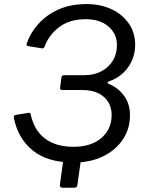

<svg xmlns="http://www.w3.org/2000/svg" viewBox="-20 -773 710 925"><path d="M283 131.4Q266.6 131.4 268.5 116.9L288.8 -29.2H373.6L353 117.3Q352 124.5 348.7 128Q345.5 131.4 337.5 131.4ZM334.7 10Q209.6 10 137.8 -48.1Q66.1 -106.2 47 -205.1Q45.7 -211.3 47.9 -214.7Q50.1 -218 54.1 -219L117.5 -229.5Q125.1 -230.8 127.6 -223.1Q144.6 -144.1 197.4 -105Q250.1 -65.8 334.9 -65.8Q418.6 -65.8 468.2 -108.1Q517.8 -150.4 517.8 -218.9Q517.8 -273.1 480.3 -306.2Q442.8 -339.3 375.8 -339.3H280.2Q267.9 -339.3 269.5 -350.1L276.1 -401.2Q277.3 -410.7 289.9 -410.7H385.7Q432.3 -410.7 467.5 -429Q502.8 -447.4 523.1 -479.9Q543.3 -512.3 543.3 -555.6Q543.3 -610.1 502.6 -645.3Q461.9 -680.5 392.7 -680.5Q315.8 -680.5 265.9 -643Q216 -605.4 195.4 -549.9Q192 -539.4 183.5 -539.9L115.8 -550.8Q109.6 -552 108.4 -555.7Q107.2 -559.3 109.6 -566Q127.5 -616.5 166.1 -659.1Q204.7 -701.8 262.5 -727.6Q320.3 -753.4 396.5 -753.4Q465.6 -753.4 518.2 -728.2Q570.8 -702.9 601 -658.9Q631.2 -614.9 631.2 -558Q631.2 -496 596.6 -448.3Q562.1 -400.7 507.1 -382Q499 -379.5 498.3 -375.3Q497.5 -371.1 504.6 -368.3Q547.7 -351.4 576.9 -312.7Q606.2 -273.9 606.2 -217.3Q606.2 -153.2 572.1 -101.6Q538.1 -50 477 -20Q415.8 10 334.7 10Z"/></svg>

Font: Libre Franklin Thin
Style: Italic
Weight: 100
Italic angle: -8°
Designer: Pablo Impallari, Rodrigo Fuenzalida, Nhung Nguyen
Foundry: Impallari Type
Version: Version 3.000